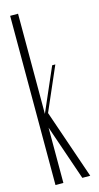

<svg xmlns="http://www.w3.org/2000/svg" viewBox="-118 -786 424 822"><g transform="rotate(-15 93.5 -375.0)"><path d="M20 0V-750H55V-306L139 -499H153L69 -306L174 0H139L55 -245V0Z"/></g></svg>

Font: Dorsa
Style: Regular
Weight: 400
Version: Version 1.002